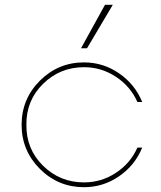

<svg xmlns="http://www.w3.org/2000/svg" viewBox="-20 -770 670 800"><path d="M317.5 -568.8 417.5 -750H450L342.5 -568.8ZM330 10Q222.5 10 146.2 -66.2Q70 -142.5 70 -250Q70 -357.5 146.2 -433.8Q222.5 -510 330 -510Q410 -510 476.2 -464.4Q542.5 -418.8 572.5 -345H552.5Q523.8 -410 463.1 -450Q402.5 -490 330 -490Q230 -490 159.4 -420.6Q88.8 -351.2 90 -250Q88.8 -148.8 159.4 -79.4Q230 -10 330 -10Q402.5 -10 463.1 -50Q523.8 -90 552.5 -155H572.5Q542.5 -81.2 476.2 -35.6Q410 10 330 10Z"/></svg>

Font: Now Thin
Style: Regular
Weight: 250
Designer: Alfredo Marco Pradil
Foundry: Alfredo Marco Pradil
Version: Version 1.002;PS 001.002;hotconv 1.0.88;makeotf.lib2.5.64775